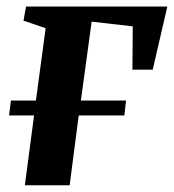

<svg xmlns="http://www.w3.org/2000/svg" viewBox="-20 -552 518 572"><path d="M57.5 -532.5H478.5L435 -344.5H374.5L375.5 -473.5L253 -487.5L221 -252.5H355.5L350.5 -208H214.5L187.5 0H54L81.5 -208H7L12.5 -252.5H87L116 -468L50 -490.5Z"/></svg>

Font: Merriweather 72pt
Style: Bold Italic
Weight: 700
Italic angle: -7.8°
Version: Version 2.101